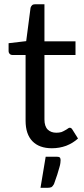

<svg xmlns="http://www.w3.org/2000/svg" viewBox="-20 -691 397 905"><path d="M224.6 7.8Q165 7.8 132.8 -25.4Q100.6 -58.6 100.6 -122.1Q100.6 -225.6 100.6 -431.6Q85 -431.6 39.1 -431.6Q31.2 -431.6 26.4 -436.5Q20.5 -441.4 20.5 -451.2Q20.5 -462.9 20.5 -487.3Q41 -489.3 103.5 -497.1Q108.4 -537.1 124 -654.3Q126 -661.1 130.9 -666Q135.7 -670.9 144.5 -670.9Q159.2 -670.9 189.5 -670.9Q189.5 -627 189.5 -496.1Q226.6 -496.1 335.9 -496.1Q335.9 -480.5 335.9 -431.6Q299.8 -431.6 189.5 -431.6Q189.5 -356.4 189.5 -127.9Q189.5 -95.7 205.1 -80.1Q220.7 -65.4 245.1 -65.4Q258.8 -65.4 269.5 -68.4Q279.3 -72.3 287.1 -77.1Q294.9 -81.1 299.8 -85Q304.7 -88.9 308.6 -88.9Q316.4 -88.9 321.3 -80.1Q330.1 -66.4 347.7 -38.1Q324.2 -16.6 292 -3.9Q259.8 7.8 224.6 7.8ZM249 47.9Q260.7 47.9 263.7 53.7Q265.6 58.6 265.6 64.5Q265.6 69.3 264.6 77.1Q263.7 85.9 259.8 98.6Q255.9 112.3 250 131.8Q243.2 150.4 234.4 176.8Q228.5 187.5 221.7 191.4Q214.8 194.3 202.1 194.3Q191.4 194.3 170.9 194.3Q176.8 158.2 195.3 47.9Q198.2 47.9 206.1 47.9Q216.8 47.9 249 47.9Z"/></svg>

Font: Lato
Style: Regular
Weight: 400
Designer: Lukasz Dziedzic with Adam Twardoch and Botio Nikoltchev
Version: Version 2.015; 2015-08-06; http://www.latofonts.com/